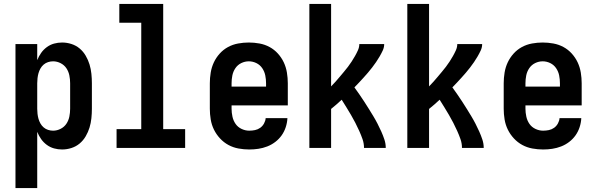

<svg xmlns="http://www.w3.org/2000/svg" viewBox="-20 -755 3040 980"><path d="M59 205V-530H170V-448Q178 -468 190 -485Q202 -502 219 -514.5Q236 -527 256 -532.5Q276 -538 297 -538Q321 -538 344.5 -530.5Q368 -523 386.5 -507.5Q405 -492 417.5 -470.5Q430 -449 437 -426Q444 -403 446.5 -378.5Q449 -354 449 -330V-200Q449 -176 446.5 -151.5Q444 -127 437 -104Q430 -81 417.5 -59.5Q405 -38 386.5 -22.5Q368 -7 344.5 0.5Q321 8 297 8Q276 8 256 2.5Q236 -3 219 -15.5Q202 -28 190 -45Q178 -62 170 -82V205ZM251 -88Q271 -88 289.5 -97.5Q308 -107 319 -123.5Q330 -140 334 -160Q338 -180 338 -200V-330Q338 -350 334 -370Q330 -390 319 -406.5Q308 -423 289.5 -432.5Q271 -442 251 -442Q238 -442 225.5 -438Q213 -434 203 -425.5Q193 -417 186.5 -405.5Q180 -394 176.5 -381.5Q173 -369 171.5 -356Q170 -343 170 -330V-200Q170 -187 171.5 -174Q173 -161 176.5 -148.5Q180 -136 186.5 -124.5Q193 -113 203 -104.5Q213 -96 225.5 -92Q238 -88 251 -88Z M575 0V-96H701V-639H589V-735H813V-96H925V0Z M1252 8Q1225 8 1197.5 3Q1170 -2 1146 -15Q1122 -28 1103 -48.5Q1084 -69 1072 -93.5Q1060 -118 1055.5 -145.5Q1051 -173 1051 -200V-330Q1051 -357 1055.5 -384.5Q1060 -412 1071.5 -436.5Q1083 -461 1101.5 -481.5Q1120 -502 1144 -515Q1168 -528 1195.5 -533Q1223 -538 1250 -538Q1277 -538 1304.5 -533Q1332 -528 1356 -515Q1380 -502 1398.5 -481.5Q1417 -461 1428.5 -436.5Q1440 -412 1444.5 -384.5Q1449 -357 1449 -330V-217H1162V-200Q1162 -180 1166.5 -159.5Q1171 -139 1182.5 -122.5Q1194 -106 1213 -97Q1232 -88 1252 -88Q1267 -88 1281.5 -91Q1296 -94 1308 -102.5Q1320 -111 1327.5 -124.5Q1335 -138 1336 -152H1447Q1446 -129 1438.5 -106Q1431 -83 1417.5 -64Q1404 -45 1385 -30.5Q1366 -16 1344 -7.5Q1322 1 1299 4.5Q1276 8 1252 8ZM1162 -313H1338V-330Q1338 -350 1334 -370Q1330 -390 1318.5 -407Q1307 -424 1288.5 -433Q1270 -442 1250 -442Q1230 -442 1211.5 -433Q1193 -424 1181.5 -407Q1170 -390 1166 -370Q1162 -350 1162 -330Z M1559 0V-735H1670V-314Q1682 -326 1693 -338.5Q1704 -351 1714.5 -363.5Q1725 -376 1735.5 -388.5Q1746 -401 1756 -414Q1766 -427 1775 -441Q1784 -455 1792 -469Q1800 -483 1807 -498.5Q1814 -514 1814 -530H1941Q1941 -513 1933.5 -497Q1926 -481 1917.5 -466.5Q1909 -452 1899.5 -438Q1890 -424 1879.5 -410.5Q1869 -397 1858 -384Q1847 -371 1835.5 -358.5Q1824 -346 1812.5 -333.5Q1801 -321 1789 -309Q1802 -291 1814.5 -273Q1827 -255 1839 -236.5Q1851 -218 1862.5 -199.5Q1874 -181 1885.5 -162Q1897 -143 1907 -123.5Q1917 -104 1926 -84Q1935 -64 1942 -43Q1949 -22 1949 0H1838Q1838 -23 1830.5 -44.5Q1823 -66 1813.5 -87Q1804 -108 1793.5 -128.5Q1783 -149 1771.5 -168.5Q1760 -188 1748 -207.5Q1736 -227 1724 -246Q1724 -246 1724 -246Q1724 -246 1724 -246Q1711 -234 1697.5 -222Q1684 -210 1670 -199V0Z M2059 0V-735H2170V-314Q2182 -326 2193 -338.5Q2204 -351 2214.5 -363.5Q2225 -376 2235.5 -388.5Q2246 -401 2256 -414Q2266 -427 2275 -441Q2284 -455 2292 -469Q2300 -483 2307 -498.5Q2314 -514 2314 -530H2441Q2441 -513 2433.5 -497Q2426 -481 2417.5 -466.5Q2409 -452 2399.5 -438Q2390 -424 2379.5 -410.5Q2369 -397 2358 -384Q2347 -371 2335.5 -358.5Q2324 -346 2312.5 -333.5Q2301 -321 2289 -309Q2302 -291 2314.5 -273Q2327 -255 2339 -236.5Q2351 -218 2362.5 -199.5Q2374 -181 2385.5 -162Q2397 -143 2407 -123.5Q2417 -104 2426 -84Q2435 -64 2442 -43Q2449 -22 2449 0H2338Q2338 -23 2330.5 -44.5Q2323 -66 2313.5 -87Q2304 -108 2293.5 -128.5Q2283 -149 2271.5 -168.5Q2260 -188 2248 -207.5Q2236 -227 2224 -246Q2224 -246 2224 -246Q2224 -246 2224 -246Q2211 -234 2197.5 -222Q2184 -210 2170 -199V0Z M2752 8Q2725 8 2697.5 3Q2670 -2 2646 -15Q2622 -28 2603 -48.5Q2584 -69 2572 -93.5Q2560 -118 2555.5 -145.5Q2551 -173 2551 -200V-330Q2551 -357 2555.5 -384.5Q2560 -412 2571.5 -436.5Q2583 -461 2601.5 -481.5Q2620 -502 2644 -515Q2668 -528 2695.5 -533Q2723 -538 2750 -538Q2777 -538 2804.5 -533Q2832 -528 2856 -515Q2880 -502 2898.5 -481.5Q2917 -461 2928.5 -436.5Q2940 -412 2944.5 -384.5Q2949 -357 2949 -330V-217H2662V-200Q2662 -180 2666.5 -159.5Q2671 -139 2682.5 -122.5Q2694 -106 2713 -97Q2732 -88 2752 -88Q2767 -88 2781.5 -91Q2796 -94 2808 -102.5Q2820 -111 2827.5 -124.5Q2835 -138 2836 -152H2947Q2946 -129 2938.5 -106Q2931 -83 2917.5 -64Q2904 -45 2885 -30.5Q2866 -16 2844 -7.5Q2822 1 2799 4.5Q2776 8 2752 8ZM2662 -313H2838V-330Q2838 -350 2834 -370Q2830 -390 2818.5 -407Q2807 -424 2788.5 -433Q2770 -442 2750 -442Q2730 -442 2711.5 -433Q2693 -424 2681.5 -407Q2670 -390 2666 -370Q2662 -350 2662 -330Z"/></svg>

Font: iosevka_custom_sans_ss08
Style: Bold
Weight: 700
Designer: Belleve Invis
Foundry: Belleve Invis
Version: Version 10.3.0; ttfautohint (v1.8.3)